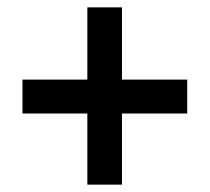

<svg xmlns="http://www.w3.org/2000/svg" viewBox="-20 -605 569 521"><path d="M217 -104H311V-297H488V-389H311V-585H217V-389H41V-297H217Z"/></svg>

Font: Noto Sans Kannada SemiCondensed SemiBold
Style: Regular
Weight: 600
Width: 4
Designer: Jelle Bosma - Monotype Design Team
Foundry: Monotype Imaging Inc.
Version: Version 2.005